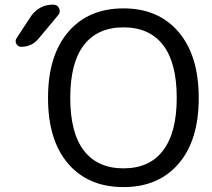

<svg xmlns="http://www.w3.org/2000/svg" viewBox="-20 -800 896 810"><path d="M501 -10.7Q352.5 -10.7 267.6 -109.4Q182.6 -208 182.6 -386.7Q182.6 -565.4 267.6 -665Q352.5 -764.6 501 -764.6Q648.4 -764.6 733.4 -665Q818.4 -565.4 818.4 -386.7Q818.4 -208 733.4 -109.4Q648.4 -10.7 501 -10.7ZM111.3 -732.4Q127 -754.9 150.4 -767.6Q173.8 -780.3 201.2 -780.3H205.1Q222.7 -780.3 229.5 -764.6Q236.3 -749 225.6 -736.3L141.6 -635.7Q113.3 -602.5 69.3 -602.5Q55.7 -602.5 48.8 -615.2Q45.9 -621.1 45.9 -626Q45.9 -632.8 49.8 -638.7ZM667 -164.1Q725.6 -239.3 725.6 -387.2Q725.6 -535.2 668 -609.9Q610.4 -684.6 501 -684.6Q391.6 -684.6 334 -609.9Q276.4 -535.2 276.4 -387.2Q276.4 -239.3 334 -164.6Q391.6 -89.8 501 -89.8Q610.4 -89.8 667 -164.1Z"/></svg>

Font: Gen Jyuu Gothic Regular
Style: Regular
Weight: 400
Designer: [Source Han Sans]
Ryoko NISHIZUKA  (kana & ideographs); Paul D. Hunt (Latin, Greek & Cyrillic); Wenlong ZHANG  (bopomofo
Version: Version 1.002.20150607